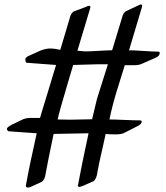

<svg xmlns="http://www.w3.org/2000/svg" viewBox="-20 -792 744 863"><path d="M104 51Q100 51 97.5 47.5Q95 44 97 38Q111 -41 145 -193Q134 -194 86.5 -197Q39 -200 18 -202Q11 -207 11 -213Q11 -220 34 -232L84 -256Q99 -262 118 -262H160Q165 -280 174 -309.5Q183 -339 185 -345L232 -500Q107 -509 99 -510Q94 -514 94 -526Q94 -535 114 -543L165 -566Q187 -574 206 -574Q225 -574 251 -568L293 -709Q299 -736 315 -742L361 -759Q375 -766 381 -766Q389 -766 385 -754L328 -564Q334 -564 346 -562.5Q358 -561 363 -561Q384 -561 424.5 -563.5Q465 -566 484 -566L528 -711Q534 -737 549 -743L594 -764Q610 -772 613 -772Q622 -772 617 -757L560 -566Q581 -566 624.5 -563Q668 -560 690 -560Q698 -560 698 -554Q698 -541 681 -533L617 -505Q605 -499 583 -499H541L516 -419Q485 -322 472 -255Q495 -255 539 -253Q583 -251 607 -251Q617 -251 617 -246Q617 -234 598 -225L537 -194Q525 -188 500 -188Q466 -188 455 -190Q451 -169 442 -131.5Q433 -94 426.5 -62.5Q420 -31 415 -3Q409 18 399 23L354 43Q341 48 339 48Q327 48 331 38Q346 -45 378 -193Q354 -193 299.5 -191.5Q245 -190 221 -190Q193 -57 183 0Q177 22 164 27L118 48Q110 51 104 51ZM297 -254Q314 -254 347 -255Q380 -256 394 -256Q415 -344 416 -348L465 -503H415Q398 -503 362 -501.5Q326 -500 309 -500L284 -416Q246 -289 239 -255Q258 -254 297 -254Z"/></svg>

Font: Joscelyn
Style: Regular
Weight: 400
Designer: Peter S. Baker
Version: Version 1.012